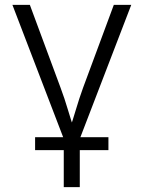

<svg xmlns="http://www.w3.org/2000/svg" viewBox="-20 -561 587 785"><path d="M242.2 10.3 30.8 -541H102.1L227.5 -202.6Q244.1 -158.2 257.3 -113.5Q270.5 -68.8 285.2 -26.4H262.7Q277.3 -68.8 290.5 -113.5Q303.7 -158.2 319.8 -202.6L445.3 -541H516.6L304.7 10.3ZM240.7 204.1V-3.9H306.2V204.1ZM123.5 52.7V0H423.3V52.7Z"/></svg>

Font: Inter 17pt Light
Style: Regular
Weight: 300
Version: Version 4.001;git-66647c0bb